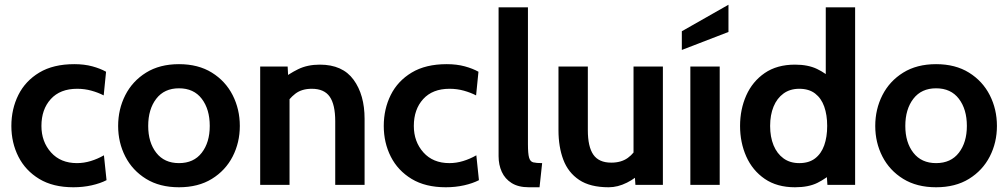

<svg xmlns="http://www.w3.org/2000/svg" viewBox="-20 -781 4259 811"><path d="M290 10Q204 10 145.8 -25.2Q87.5 -60.5 57.8 -119.2Q28 -178 28 -249Q28 -320.5 57.5 -379.8Q87 -439 146 -474.5Q205 -510 294 -510Q336 -510 370 -500.8Q404 -491.5 428 -478L418 -378Q395 -390 366.2 -398Q337.5 -406 306 -406Q234 -406 194.5 -362.5Q155 -319 155 -249Q155 -182.5 195.5 -137.2Q236 -92 305 -92Q334.5 -92 363.2 -100.8Q392 -109.5 419 -125L430 -20Q404 -6.5 367.2 1.8Q330.5 10 290 10Z M736 10Q654.5 10 597 -25.5Q539.5 -61 509.2 -120Q479 -179 479 -249Q479 -319.5 509.2 -379Q539.5 -438.5 597 -474.2Q654.5 -510 736 -510Q817.5 -510 875 -474.2Q932.5 -438.5 962.8 -379Q993 -319.5 993 -249Q993 -179 962.8 -120Q932.5 -61 875 -25.5Q817.5 10 736 10ZM736 -92Q798.5 -92 832.2 -135.8Q866 -179.5 866 -249Q866 -319.5 832.2 -363.8Q798.5 -408 736 -408Q674 -408 640 -363.8Q606 -319.5 606 -249Q606 -179.5 640 -135.8Q674 -92 736 -92Z M1079 0V-500H1195L1200 -407L1171 -445Q1199.5 -469 1239 -488.5Q1278.5 -508 1331 -508Q1427 -508 1473.5 -444.2Q1520 -380.5 1520 -279V0H1396V-269Q1396 -339 1372.8 -372.5Q1349.5 -406 1297 -406Q1254.5 -406 1227.5 -385.2Q1200.5 -364.5 1180 -330L1203 -391V0Z M1863 10Q1777 10 1718.8 -25.2Q1660.5 -60.5 1630.8 -119.2Q1601 -178 1601 -249Q1601 -320.5 1630.5 -379.8Q1660 -439 1719 -474.5Q1778 -510 1867 -510Q1909 -510 1943 -500.8Q1977 -491.5 2001 -478L1991 -378Q1968 -390 1939.2 -398Q1910.5 -406 1879 -406Q1807 -406 1767.5 -362.5Q1728 -319 1728 -249Q1728 -182.5 1768.5 -137.2Q1809 -92 1878 -92Q1907.5 -92 1936.2 -100.8Q1965 -109.5 1992 -125L2003 -20Q1977 -6.5 1940.2 1.8Q1903.5 10 1863 10Z M2214 10Q2169.5 10 2141.2 -7.8Q2113 -25.5 2099.5 -55.2Q2086 -85 2086 -121V-750H2210V-172Q2210 -132 2214.8 -115.2Q2219.5 -98.5 2232.5 -95.2Q2245.5 -92 2270 -92L2259 10Z M2551 10Q2473 10 2426.5 -21Q2380 -52 2359.5 -106.2Q2339 -160.5 2339 -231V-500H2463V-231Q2463 -161.5 2486.2 -127.8Q2509.5 -94 2562 -94Q2604 -94 2631.8 -114Q2659.5 -134 2678 -170L2656 -107V-500H2780V0H2664L2658 -87L2685 -52Q2667 -29 2628.2 -9.5Q2589.5 10 2551 10Z M2896 0V-500H3020V0ZM2860 -570V-649L3057 -761V-646Z M3338 10Q3262 10 3210.2 -25.5Q3158.5 -61 3132.2 -120Q3106 -179 3106 -249Q3106 -319 3132.2 -378Q3158.5 -437 3210.2 -472.5Q3262 -508 3338 -508Q3393 -508 3431 -489.8Q3469 -471.5 3498 -443L3468 -417V-750H3592V0H3475L3469 -85L3505 -59Q3470 -27 3432.5 -8.5Q3395 10 3338 10ZM3356 -92Q3397 -92 3423 -112Q3449 -132 3461.5 -167.2Q3474 -202.5 3474 -249Q3474 -295.5 3461.5 -330.8Q3449 -366 3423 -386Q3397 -406 3356 -406Q3317 -406 3289.5 -386Q3262 -366 3247.5 -330.8Q3233 -295.5 3233 -249Q3233 -202.5 3247.5 -167.2Q3262 -132 3289.5 -112Q3317 -92 3356 -92Z M3934 10Q3852.5 10 3795 -25.5Q3737.5 -61 3707.2 -120Q3677 -179 3677 -249Q3677 -319.5 3707.2 -379Q3737.5 -438.5 3795 -474.2Q3852.5 -510 3934 -510Q4015.5 -510 4073 -474.2Q4130.5 -438.5 4160.8 -379Q4191 -319.5 4191 -249Q4191 -179 4160.8 -120Q4130.5 -61 4073 -25.5Q4015.5 10 3934 10ZM3934 -92Q3996.5 -92 4030.2 -135.8Q4064 -179.5 4064 -249Q4064 -319.5 4030.2 -363.8Q3996.5 -408 3934 -408Q3872 -408 3838 -363.8Q3804 -319.5 3804 -249Q3804 -179.5 3838 -135.8Q3872 -92 3934 -92Z"/></svg>

Font: Cabin Resolve
Style: Bold-Resolve
Weight: 700
Designer: Pablo Impallari
Foundry: Pablo Impallari. http://www.impallari.com Igino Marini. http://www.ikern.com
Version: Version 3.001